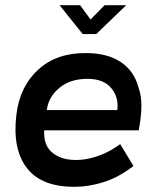

<svg xmlns="http://www.w3.org/2000/svg" viewBox="-20 -709 601 738"><path d="M513 -208H150Q147 -156 174.5 -128.5Q202 -101 247.5 -95.5Q293 -90 344.5 -105.5Q396 -121 442 -155L493 -71Q436 -27 378.5 -9Q321 9 268 9Q140 10 83.5 -63Q27 -136 43 -268Q56 -377 127 -441.5Q198 -506 310 -505Q392 -505 443.5 -471Q495 -437 512 -374Q524 -341 523.5 -300Q523 -259 513 -208ZM316 -406Q250 -406 208 -371Q166 -336 160 -286H431Q437 -335 407.5 -370.5Q378 -406 316 -406ZM298 -578 209 -689H288L328 -634L382 -689H465L350 -578Z"/></svg>

Font: Kulim Park SemiBold
Style: Italic
Weight: 600
Italic angle: -8°
Designer: Noponies / Dale Sattler
Foundry: Noponies
Version: Version 1.000; ttfautohint (v1.8.3)